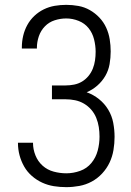

<svg xmlns="http://www.w3.org/2000/svg" viewBox="-20 -763 540 791"><path d="M253 8Q280 8 307 3Q334 -2 358 -15Q382 -28 401 -48.5Q420 -69 431.5 -93.5Q443 -118 447.5 -145Q452 -172 452 -199Q452 -228 446.5 -257Q441 -286 426 -311Q411 -336 388 -354.5Q365 -373 337 -383Q361 -393 381 -410.5Q401 -428 414 -450.5Q427 -473 431.5 -499Q436 -525 436 -551Q436 -576 432 -601Q428 -626 417.5 -649Q407 -672 389.5 -690.5Q372 -709 350 -721.5Q328 -734 303 -738.5Q278 -743 253 -743Q229 -743 205.5 -739Q182 -735 160.5 -724.5Q139 -714 121.5 -697.5Q104 -681 92.5 -660Q81 -639 75.5 -615.5Q70 -592 70 -568Q70 -567 70 -566Q70 -565 70 -563H132Q132 -564 132 -565Q132 -566 132 -566Q132 -590 140 -613.5Q148 -637 165 -654.5Q182 -672 205.5 -679.5Q229 -687 253 -687Q279 -687 304 -677Q329 -667 345 -647Q361 -627 367.5 -601Q374 -575 374 -550Q374 -532 371.5 -514.5Q369 -497 362.5 -480.5Q356 -464 344.5 -450Q333 -436 318 -427Q303 -418 285.5 -414.5Q268 -411 250 -411H194V-354H250Q270 -354 289.5 -350Q309 -346 326 -336Q343 -326 356 -311Q369 -296 376.5 -277.5Q384 -259 387 -239.5Q390 -220 390 -200Q390 -171 382.5 -142.5Q375 -114 356.5 -91.5Q338 -69 310 -59Q282 -49 253 -49Q227 -49 201 -56Q175 -63 155.5 -80.5Q136 -98 126 -123Q116 -148 116 -174Q116 -175 116 -175Q116 -175 116 -175H54Q54 -175 54 -174.5Q54 -174 54 -174Q54 -148 60.5 -123.5Q67 -99 79.5 -77Q92 -55 111.5 -38Q131 -21 154 -10.5Q177 0 202 4Q227 8 253 8Z"/></svg>

Font: Iosevka SS09 Light
Style: Regular
Weight: 300
Monospace: yes
Designer: Belleve Invis
Foundry: Belleve Invis
Version: Version 5.2.1; ttfautohint (v1.8.3)